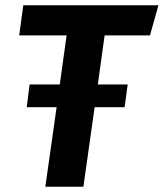

<svg xmlns="http://www.w3.org/2000/svg" viewBox="-20 -712 624 732"><path d="M551.8 -577.1H378.9L353 -390.1H466.8L455.1 -303.2H340.8L297.9 0H152.8L195.8 -303.2H82L92.8 -390.1H208L233.9 -577.1H53.2L68.8 -691.9H584Z"/></svg>

Font: FiraGO SemiBold
Style: Italic
Weight: 600
Italic angle: -8°
Designer: bBox Type GmbH
Foundry: bBox Type GmbH
Version: Version 1.001;PS 001.001;hotconv 1.0.88;makeotf.lib2.5.64775